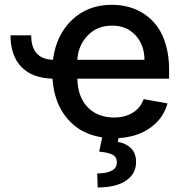

<svg xmlns="http://www.w3.org/2000/svg" viewBox="-20 -573 782 811"><path d="M24.4 -423.8H111.8Q111.8 -323.7 203.6 -320.3Q217.8 -426.3 284.7 -489.5Q351.6 -552.7 452.6 -552.7Q490.7 -552.7 525.1 -543.2Q559.6 -533.7 590.8 -512.7Q622.1 -491.7 644.8 -460.4Q667.5 -429.2 680.9 -382.6Q694.3 -335.9 694.3 -278.3V-240.7H306.6Q308.6 -163.1 350.6 -119.9Q392.6 -76.7 461.4 -76.7Q507.3 -76.7 540 -96.4Q572.8 -116.2 586.9 -154.3L687.5 -136.2Q669.9 -72.8 615.5 -33.7Q561 5.4 481 10.3L477.5 26.4Q511.2 31.7 533 52.7Q554.7 73.7 554.7 111.3Q555.2 160.6 512.7 189.7Q470.2 218.8 392.6 218.8L390.6 159.7Q428.7 159.7 450.9 148.4Q473.1 137.2 473.6 114.3Q474.1 91.3 457 81.3Q439.9 71.3 398.9 67.4L411.6 7.3Q319.3 -6.8 263.9 -72.5Q208.5 -138.2 201.7 -240.7Q114.7 -243.2 69.6 -291Q24.4 -338.9 24.4 -423.8ZM306.6 -320.3H590.3Q589.8 -383.8 552.2 -424.3Q514.6 -464.8 453.6 -464.8Q390.6 -464.8 350.3 -422.9Q310.1 -380.9 306.6 -320.3Z"/></svg>

Font: Interop Med
Style: Regular
Weight: 500
Designer: Rasmus Andersson, Google, Jang Haemin
Foundry: jhaemin
Version: Version 1.007